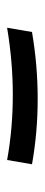

<svg xmlns="http://www.w3.org/2000/svg" viewBox="187 -602 126 540"><g transform="rotate(-90 250.0 -332.0)"><path d="M242 -289Q195 -289 149 -293Q103 -297 58 -305L70 -375Q114 -367 160 -363Q206 -359 253 -359Q300 -359 347 -363Q394 -367 442 -375L430 -305Q383 -297 336 -293Q289 -289 242 -289Z"/></g></svg>

Font: Iosevka Fixed
Style: Italic
Weight: 400
Italic angle: -9°
Monospace: yes
Designer: Belleve Invis
Foundry: Belleve Invis
Version: Version 33.2.4